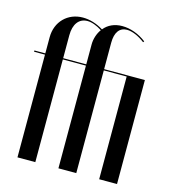

<svg xmlns="http://www.w3.org/2000/svg" viewBox="-106 -796 794 883"><g transform="rotate(15 291.0 -354.0)"><path d="M338 0V-489H447V0H532V-495H338V-621C338 -670 358 -697 393 -697C418 -697 449 -684 479 -661L483 -666C448 -693 407 -708 368 -708C331 -708 301 -694 281 -669C249 -689 215 -699 183 -699C111 -699 58 -646 58 -572V-495H6V-489H58V0H143V-489H253V0ZM207 -689C228 -689 252 -680 277 -664C262 -644 253 -616 253 -590V-495H143V-604C143 -657 167 -689 207 -689Z"/></g></svg>

Font: Moniqa SemBd Display
Style: Regular
Weight: 600
Designer: Rajesh Rajput
Foundry: Rajesh Rajput
Version: Version 1.000